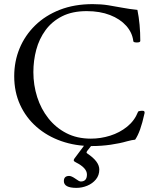

<svg xmlns="http://www.w3.org/2000/svg" viewBox="-20 -696 746 932"><path d="M425 13Q346 13 277.5 -11Q209 -35 157.5 -80Q106 -125 77.5 -187.5Q49 -250 49 -326Q49 -398 75 -461Q101 -524 150.5 -572.5Q200 -621 270.5 -648.5Q341 -676 430 -676Q471 -676 505.5 -670.5Q540 -665 574 -658.5Q608 -652 647 -648Q654 -614 657.5 -576Q661 -538 661 -498Q661 -492 652.5 -490.5Q644 -489 635.5 -490.5Q627 -492 627 -497Q622 -538 592.5 -571Q563 -604 514 -623Q465 -642 401 -642Q331 -642 281.5 -617Q232 -592 201 -549.5Q170 -507 156 -454.5Q142 -402 142 -346Q142 -283 160.5 -225Q179 -167 215 -121.5Q251 -76 302.5 -49.5Q354 -23 421 -23Q469 -23 515 -37.5Q561 -52 597 -81Q633 -110 650 -153Q651 -157 664 -158Q677 -159 680 -156Q682 -153 682 -148Q671 -98 660 -67.5Q649 -37 636 -18Q628 -17 619 -15.5Q610 -14 596 -10Q562 0 517 6.5Q472 13 425 13ZM351 216Q290 216 290 183Q290 158 316 158Q327 158 347 172Q364 185 372 185Q402 185 402 151Q402 119 348 92Q338 87 338 83Q338 78 341 74L400 -5H436L403 37Q400 42 400 44Q400 47 405 50Q462 88 462 127Q462 155 445.5 175Q429 195 403.5 205.5Q378 216 351 216Z"/></svg>

Font: Junicode SmExp
Style: Regular
Weight: 400
Width: 6
Designer: Peter S. Baker
Version: Version 2.205; ttfautohint (v1.8.4)